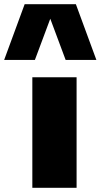

<svg xmlns="http://www.w3.org/2000/svg" viewBox="-75 -895 479 915"><path d="M79.1 -526.9H290V0H79.1ZM237.8 -609.4 164.6 -805.7 91.3 -609.4H-55.2L42.5 -875H286.6L384.3 -609.4Z"/></svg>

Font: Candal
Style: Regular
Weight: 400
Designer: vernon adams
Foundry: vernon adams
Version: Version 1.000